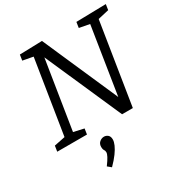

<svg xmlns="http://www.w3.org/2000/svg" viewBox="-218 -858 1228 1294"><g transform="rotate(-30 396.0 -211.0)"><path d="M559.8 -693 791.6 -698 784.9 -654.5 689 -632.5 701.7 -647.2 599 0H515.3L246 -610.7L256.1 -611.3L166.8 -49.2L160.1 -63.5L248.7 -43.5L242.1 0H10.6L17.3 -43.5L113.9 -63.2L100.5 -49.2L195.5 -647.2L205.2 -632.2L113.2 -649.5L119.9 -693L294.6 -698L558.5 -97L548.5 -96.4L635.4 -647.9L645.1 -632.2L553.2 -649.5ZM277.9 275.6 250.4 252.8Q274.8 219.8 285.1 200Q295.5 180.2 295.5 168.5Q295.5 156.1 289.1 147.4Q282.8 138.8 282.8 121.4Q282.8 96.3 298.8 83Q314.9 69.6 333.3 69.6Q350 69.6 363.2 80.6Q376.4 91.7 376.4 115.7Q376.4 133.4 366 157.3Q355.7 181.1 334.2 210.8Q312.6 240.5 277.9 275.6Z"/></g></svg>

Font: Bitter Thin
Style: Italic
Weight: 100
Italic angle: -9°
Designer: Sol Matas, and Bitter project Authors
Foundry: Sol Matas
Version: Version 2.002